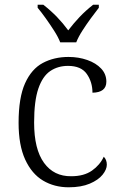

<svg xmlns="http://www.w3.org/2000/svg" viewBox="-20 -786 512 816"><path d="M272 10Q211 10 163 -18.5Q115 -47 87 -108Q59 -169 59 -264Q59 -371 86.5 -432Q114 -493 162 -518.5Q210 -544 271 -544Q314 -544 351 -531Q388 -518 410 -494.5Q432 -471 432 -439Q432 -393 373 -392Q373 -437 349 -471.5Q325 -506 269 -506Q226 -506 193.5 -484Q161 -462 143 -409.5Q125 -357 125 -265Q125 -152 167 -94Q209 -36 283 -37Q337 -37 371 -61Q405 -85 421 -120Q434 -107 434 -86Q434 -66 416 -43.5Q398 -21 361.5 -5.5Q325 10 272 10ZM236 -606Q227 -629 210 -655.5Q193 -682 174.5 -708Q156 -734 140 -753V-766H164Q197 -740 222.5 -713.5Q248 -687 270 -657Q293 -687 318 -713.5Q343 -740 376 -766H400V-753Q385 -734 366 -708Q347 -682 330 -655.5Q313 -629 304 -606Z"/></svg>

Font: Noto Serif Tamil Light
Style: Regular
Weight: 300
Designer: Indian Type Foundry, Tom Grace, and the Monotype Design Team
Foundry: Monotype Imaging Inc.
Version: Version 2.004; ttfautohint (v1.8.4.7-5d5b)